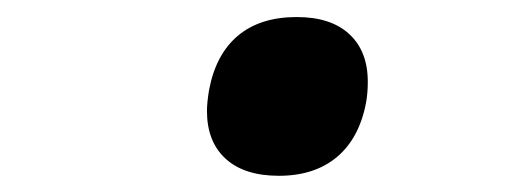

<svg xmlns="http://www.w3.org/2000/svg" viewBox="-20 -394 640 231"><path d="M229 -260.5Q229 -270.5 231.5 -285.5Q239.5 -328.5 266.2 -351Q293 -373.5 337 -373.5Q378 -373.5 400.2 -353Q422.5 -332.5 422.5 -295.5Q422.5 -282.5 420.5 -271Q412.5 -228 385.5 -205.2Q358.5 -182.5 315.5 -182.5Q274 -182.5 251.5 -203Q229 -223.5 229 -260.5Z"/></svg>

Font: JuliaMono Medium
Style: Italic
Weight: 500
Italic angle: -9°
Monospace: yes
Designer: cormullion
Foundry: corm
Version: Version 0.054; ttfautohint (v1.8.4)